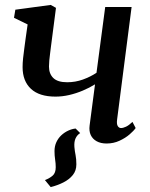

<svg xmlns="http://www.w3.org/2000/svg" viewBox="-20 -574 610 782"><path d="M288 -50.5 306.5 -32Q294 -24 287.8 -10.5Q281.5 3 283 24.5Q284.5 42 287.8 57.8Q291 73.5 291 95.5Q291 121 276.5 139Q262 157 238.2 169Q214.5 181 186.5 188L163 159.5Q182.5 152 194.8 141Q207 130 207 107Q207 91.5 204.5 75.8Q202 60 202 41.5Q202 21.5 209.5 5.2Q217 -11 229.5 -22.8Q242 -34.5 257.5 -41.8Q273 -49 288 -50.5ZM208 -542 187.5 -384Q186 -370.5 184 -356Q182 -341.5 180.8 -328Q179.5 -314.5 179.5 -303Q179.5 -273.5 197.2 -256.2Q215 -239 253.5 -239Q287 -239 317.5 -250Q348 -261 373 -277.5L408.5 -545.5H516L457 -87.5Q454.5 -69 459.5 -60.8Q464.5 -52.5 473 -52.5Q481.5 -52.5 493.2 -58Q505 -63.5 519.5 -77.5L532.5 -52.5Q525 -41.5 508 -26.8Q491 -12 466.8 -0.8Q442.5 10.5 414 10.5Q390 10.5 373.5 1.2Q357 -8 349.5 -24.2Q342 -40.5 345 -63L367 -230.5Q344.5 -216.5 317.2 -205Q290 -193.5 261.8 -187Q233.5 -180.5 206 -180.5Q140 -180.5 106 -212.2Q72 -244 72 -300.5Q72 -316.5 74 -336.5Q76 -356.5 79 -377Q82 -397.5 84 -414.5L92.5 -474.5L37 -501.5L42.5 -534.5L186.5 -554Z"/></svg>

Font: Merriweather 48pt Medium
Style: Italic
Weight: 500
Italic angle: -7.8°
Version: Version 2.101